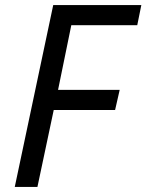

<svg xmlns="http://www.w3.org/2000/svg" viewBox="-20 -734 575 754"><path d="M38 0 189 -714H535L519 -635H260L208 -381H450L432 -302H191L127 0Z"/></svg>

Font: Noto Sans Display
Style: Italic
Weight: 400
Italic angle: -12°
Designer: Monotype Design Team
Foundry: Monotype Imaging Inc.
Version: Version 2.003